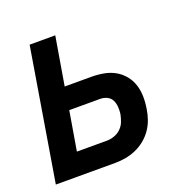

<svg xmlns="http://www.w3.org/2000/svg" viewBox="-99 -615 699 711"><g transform="rotate(-20 250.0 -260.0)"><path d="M4 0 90 -520H191L159 -330H266Q290 -330 313.5 -325.5Q337 -321 356.5 -310Q376 -299 390.5 -281.5Q405 -264 412 -242.5Q419 -221 419.5 -197Q420 -173 416 -149Q413 -128 406 -108Q399 -88 386.5 -70Q374 -52 356.5 -38Q339 -24 319 -15.5Q299 -7 278.5 -3.5Q258 0 238 0ZM237 -88Q251 -88 266 -93Q281 -98 292.5 -109Q304 -120 309.5 -134Q315 -148 318 -163Q320 -177 319 -191.5Q318 -206 312 -218Q306 -230 293.5 -236Q281 -242 266 -242H145L119 -88Z"/></g></svg>

Font: Iosevka Term Curly SmBd Obl
Style: Regular
Weight: 600
Italic angle: -9°
Designer: Belleve Invis
Foundry: Belleve Invis
Version: Version 32.3.0